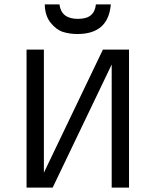

<svg xmlns="http://www.w3.org/2000/svg" viewBox="-20 -855 709 875"><path d="M184 -835H251Q259 -769 335 -769Q375 -769 394.5 -786Q414 -803 417 -835H485Q474 -700 333 -700Q297 -700 267 -709.5Q237 -719 211 -751Q185 -783 184 -835ZM101 0V-629H180V-68L449 -629H489H568V0H489V-561L220 0H180Z"/></svg>

Font: Karmilla
Style: Regular
Weight: 400
Designer: Jonathan Pinhorn
Version: Version 1.000